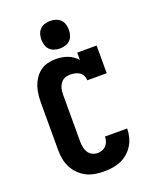

<svg xmlns="http://www.w3.org/2000/svg" viewBox="-176 -1074 951 1180"><g transform="rotate(-20 300.0 -483.5)"><path d="M298 8Q268 8 238 3Q208 -2 181.5 -15.5Q155 -29 133.5 -50.5Q112 -72 98.5 -99Q85 -126 80 -155.5Q75 -185 75 -215V-520Q75 -547 78 -574Q81 -601 89.5 -626.5Q98 -652 113 -674.5Q128 -697 149.5 -713.5Q171 -730 198 -736.5Q225 -743 251 -743Q271 -743 290 -740Q309 -737 327 -730.5Q345 -724 361 -713Q377 -702 390 -687V-735H517V-554H390Q390 -570 383 -584.5Q376 -599 363 -607.5Q350 -616 334.5 -619.5Q319 -623 303 -623Q291 -623 278.5 -620.5Q266 -618 256 -610.5Q246 -603 238.5 -592.5Q231 -582 227 -570Q223 -558 221.5 -545.5Q220 -533 220 -520V-215Q220 -197 223.5 -178.5Q227 -160 236.5 -144.5Q246 -129 262.5 -120.5Q279 -112 298 -112Q313 -112 328 -117.5Q343 -123 353.5 -134.5Q364 -146 369 -161Q374 -176 374 -192H519Q519 -164 512 -136.5Q505 -109 490.5 -85Q476 -61 454.5 -42Q433 -23 407.5 -12Q382 -1 354 3.5Q326 8 298 8ZM300 -795Q282 -795 264 -800.5Q246 -806 233.5 -818.5Q221 -831 215.5 -849Q210 -867 210 -885Q210 -903 215.5 -921Q221 -939 233.5 -951.5Q246 -964 264 -969.5Q282 -975 300 -975Q318 -975 336 -969.5Q354 -964 366.5 -951.5Q379 -939 384.5 -921Q390 -903 390 -885Q390 -867 384.5 -849Q379 -831 366.5 -818.5Q354 -806 336 -800.5Q318 -795 300 -795Z"/></g></svg>

Font: Iosevka Slab Heavy Extended
Style: Regular
Weight: 900
Width: 7
Monospace: yes
Designer: Belleve Invis
Foundry: Belleve Invis
Version: Version 11.1.0; ttfautohint (v1.8.3)